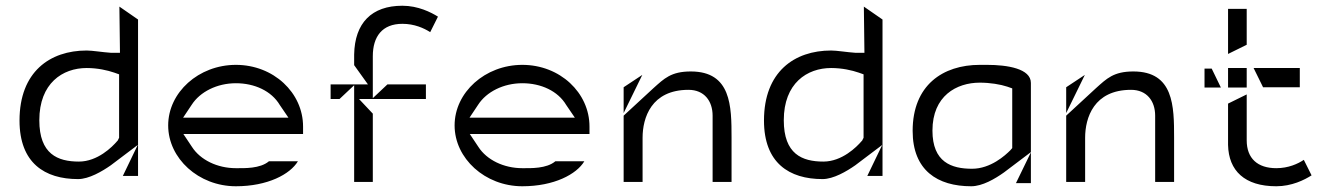

<svg xmlns="http://www.w3.org/2000/svg" viewBox="-20 -663 4643 669"><path d="M48 -243C48 -95 136 -39 252 -39C290 -39 336 -66 366 -87L460 -158L408 -50H461V-595L396 -640L398 -479H368H367C337 -481 302 -487 282 -487C154 -487 48 -413 48 -243ZM117 -244C117 -373 198 -426 282 -426C320 -426 355 -418 378 -410L395 -404V-183L390 -173L388 -171C371 -151 320 -100 255 -100C181 -100 117 -126 117 -244Z M566 -226C566 -111 672 -14 802 -14C913 -14 991 -56 1018 -101H917C886 -75 832 -77 802 -77C737 -77 678 -106 649 -151L619 -196H1036V-222C1036 -340 933 -437 802 -437C672 -437 566 -341 566 -226ZM618 -253 648 -298C677 -343 736 -373 802 -373C867 -373 926 -346 955 -297L985 -253Z M1132 -318H1163L1214 -366V-29H1279V-267L1231 -318H1464V-369H1330L1279 -321V-467C1279 -536 1312 -580 1382 -580C1424 -580 1457 -565 1479 -551L1506 -605C1482 -620 1437 -643 1382 -643C1275 -643 1216 -583 1214 -473V-436L1262 -369H1132Z M1564 -226C1564 -111 1670 -14 1800 -14C1911 -14 1989 -56 2016 -101H1915C1884 -75 1830 -77 1800 -77C1735 -77 1676 -106 1647 -151L1617 -196H2034V-222C2034 -340 1931 -437 1800 -437C1670 -437 1564 -341 1564 -226ZM1616 -253 1646 -298C1675 -343 1734 -373 1800 -373C1865 -373 1924 -346 1953 -297L1983 -253Z M2153 -29H2219V-183C2219 -252 2249 -350 2379 -350C2434 -350 2463 -311 2463 -260V-29H2529V-183C2529 -293 2528 -414 2387 -414C2318 -414 2294 -389 2257 -356L2153 -260ZM2153 -269 2218 -402 2153 -359Z M2642 -243C2642 -95 2730 -39 2846 -39C2884 -39 2930 -66 2960 -87L3054 -158L3002 -50H3055V-595L2990 -640L2992 -479H2962H2961C2931 -481 2896 -487 2876 -487C2748 -487 2642 -413 2642 -243ZM2711 -244C2711 -373 2792 -426 2876 -426C2914 -426 2949 -418 2972 -410L2989 -404V-183L2984 -173L2982 -171C2965 -151 2914 -100 2849 -100C2775 -100 2711 -126 2711 -244Z M3160 -207C3160 -69 3247 -14 3364 -14C3403 -14 3447 -40 3478 -62L3572 -133V-374C3572 -424 3490 -437 3419 -437H3394C3265 -437 3160 -366 3160 -207ZM3229 -208C3229 -329 3313 -375 3394 -375C3430 -375 3466 -369 3490 -361L3507 -355V-147L3500 -139C3483 -122 3432 -75 3367 -75C3295 -75 3229 -98 3229 -208ZM3520 -25H3572V-132ZM3572 -132V-133Z M3695 -29H3761V-183C3761 -252 3791 -350 3921 -350C3976 -350 4005 -311 4005 -260V-29H4071V-183C4071 -293 4070 -414 3929 -414C3860 -414 3836 -389 3799 -356L3695 -260ZM3695 -269 3760 -402 3695 -359Z M4177 -358H4234L4202 -424H4177ZM4259 -158C4261 -68 4317 -14 4427 -14C4481 -14 4525 -36 4550 -52L4523 -106C4502 -92 4469 -77 4427 -77C4362 -77 4324 -111 4324 -174V-334L4259 -302ZM4259 -358H4324V-426H4259ZM4259 -475 4324 -507V-632H4259ZM4348 -426 4381 -359H4509V-426Z"/></svg>

Font: Charger Static
Style: Regular
Weight: 1000
Designer: Jasper
Foundry: KineticPlasma Fonts/Cannot Into Space Fonts
Version: Version 1.1